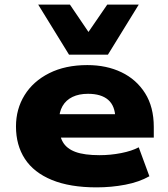

<svg xmlns="http://www.w3.org/2000/svg" viewBox="-20 -798 726 829"><path d="M397 11Q282 11 204 -21Q126 -53 87.5 -112Q49 -171 49 -252Q49 -327 86 -387Q123 -447 192.5 -482Q262 -517 357 -517Q440 -517 504.5 -486Q569 -455 606.5 -395.5Q644 -336 644 -250V-204H209V-305H492L478 -288Q477 -341 447 -367Q417 -393 360 -393Q321 -393 293 -379.5Q265 -366 250 -340Q235 -314 235 -277V-257Q235 -213 251.5 -184.5Q268 -156 306 -142Q344 -128 410 -128Q457 -128 503 -137Q549 -146 579 -162L625 -37Q581 -12 521 -0.5Q461 11 397 11ZM278 -562 145 -778H282L362 -660L443 -778H579L446 -562Z"/></svg>

Font: Nunito Sans 7pt SemiExpanded Black
Style: Regular
Weight: 900
Width: 6
Designer: Vernon Adams
Foundry: Vernon Adams
Version: Version 3.101;gftools[0.9.27]